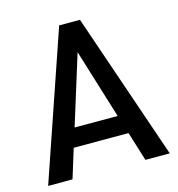

<svg xmlns="http://www.w3.org/2000/svg" viewBox="-105 -792 820 883"><g transform="rotate(-15 305.5 -350.0)"><path d="M436 -139H175L132 0H16L256 -700H355L595 0H479ZM408 -228 306 -559 203 -228Z"/></g></svg>

Font: Sarabun Medium
Style: Regular
Weight: 500
Designer: Suppakit Chalermlarp | Katatrad Co.,Ltd.
Foundry: Cadson Demak Co.,Ltd.
Version: Version 1.000; ttfautohint (v1.6)